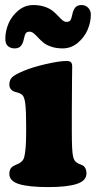

<svg xmlns="http://www.w3.org/2000/svg" viewBox="-20 -741 386 774"><path d="M248 -652.8Q259.3 -652.8 263.7 -659.2Q268.1 -665.5 271 -680.7Q274.9 -700.7 283.4 -710.7Q292 -720.7 308.6 -720.7Q324.7 -720.7 335.4 -709.7Q346.2 -698.7 346.2 -682.1Q346.2 -650.9 332.8 -620.1Q319.3 -589.4 292.7 -567.6Q266.1 -545.9 232.9 -545.9Q207 -545.9 186.8 -552.7Q166.5 -559.6 154.5 -569.6Q142.6 -579.6 133.5 -589.6Q124.5 -599.6 116.2 -606.4Q107.9 -613.3 99.6 -613.3Q88.4 -613.3 84 -606.9Q79.6 -600.6 76.7 -585.9Q72.8 -565.9 64.2 -555.9Q55.7 -545.9 39.1 -545.9Q23.4 -545.9 12.5 -554.7Q1.5 -563.5 1.5 -585Q1.5 -616.2 14.6 -646.7Q27.8 -677.2 54.4 -699Q81.1 -720.7 114.3 -720.7Q140.1 -720.7 160.6 -713.6Q181.2 -706.5 193.1 -696.5Q205.1 -686.5 214.1 -676.8Q223.1 -667 231.4 -659.9Q239.7 -652.8 248 -652.8ZM85.4 -208V-237.8Q85.4 -293 82 -322.3Q78.6 -351.6 68.4 -359.9Q61 -365.2 48.1 -368.7Q35.2 -372.1 32.2 -374Q17.6 -383.3 17.6 -399.4Q17.6 -418.9 29.3 -429.9Q41 -440.9 76.2 -455.6Q110.8 -470.2 165 -482.7Q219.2 -495.1 247.6 -495.1Q260.7 -495.1 265.9 -490.2Q271 -485.4 271 -472.2Q271 -464.8 270.3 -411.9Q269.5 -358.9 269.5 -282.2V-210.4Q269.5 -131.8 274.4 -111.3Q277.8 -92.3 291 -84.5Q295.4 -81.5 303.7 -78.4Q312 -75.2 316.4 -72.3Q328.6 -62.5 328.6 -42Q328.6 -12.7 290.3 0.2Q252 13.2 174.8 13.2Q95.7 13.2 56.6 1Q17.6 -11.2 17.6 -40Q17.6 -59.6 29.3 -68.4Q33.7 -72.3 44.2 -76.7Q54.7 -81.1 57.1 -82.5Q72.8 -91.3 77.1 -105.5Q85.4 -133.8 85.4 -208Z"/></svg>

Font: Cooper* ExtraBold
Style: Regular
Weight: 800
Designer: Owen Earl
Foundry: indestructible type*
Version: Version 0.001